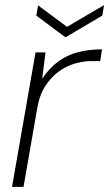

<svg xmlns="http://www.w3.org/2000/svg" viewBox="-20 -731 427 751"><path d="M27 0 119 -526H158L145 -423Q174 -466 208.5 -491Q243 -516 285.5 -527Q328 -538 379 -538L372 -492H335Q308 -492 275 -483Q242 -474 211.5 -452.5Q181 -431 157.5 -395Q134 -359 125 -304L72 0ZM387 -711 380 -670 236 -585 122 -670 129 -710 242 -626Z"/></svg>

Font: DM Sans 9pt ExtraLight
Style: Italic
Weight: 250
Italic angle: -10°
Version: Version 4.004;gftools[0.9.30]